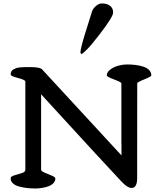

<svg xmlns="http://www.w3.org/2000/svg" viewBox="-20 -1072 910 1106"><path d="M566.9 -1052.2Q595.7 -1052.2 613.8 -1038.6Q631.8 -1024.9 631.8 -1000Q631.8 -975.1 552.2 -872.1Q506.8 -813 481.9 -788.1Q458 -764.2 450.2 -760.3L443.4 -767.1V-769.5Q443.4 -792 468.3 -872.6Q505.4 -992.7 510.3 -1006.8Q515.6 -1022.5 532.5 -1037.4Q549.3 -1052.2 566.9 -1052.2ZM185.1 13.7Q159.7 13.7 137.2 11.2Q114.7 8.8 91.8 2.9Q68.8 -2.9 55.2 -15.1Q41.5 -27.3 41.5 -44.4Q41.5 -56.2 62.7 -62Q84 -67.9 105 -74.5Q126 -81.1 126 -94.2V-602.5Q126 -611.8 83.7 -622.8Q41.5 -633.8 41.5 -642.1Q41.5 -652.3 45.2 -659.9Q48.8 -667.5 57.1 -672.1Q65.4 -676.8 73.7 -679.7Q82 -682.6 96.2 -683.8Q110.4 -685.1 120.4 -685.3Q130.4 -685.5 147.5 -685.5H153.8Q207.5 -685.5 220.7 -673.8V-674.3L679.7 -176.8V-240.7L679.2 -244.1V-592.3Q679.2 -598.6 637.2 -614.3Q595.2 -629.9 595.2 -637.2Q595.2 -656.2 615.2 -671.4Q635.3 -686.5 661.1 -693.6Q687 -700.7 710.9 -700.7Q736.8 -700.7 759.3 -698Q781.7 -695.3 803.7 -688.7Q825.7 -682.1 838.6 -668.9Q851.6 -655.8 851.6 -637.2Q851.6 -630.9 811 -614.7Q770.5 -598.6 770.5 -592.3L770 -43Q770 -20 762.5 -4.6Q754.9 10.7 738.3 10.7Q713.9 10.7 678.7 -27.3Q573.7 -138.7 216.8 -528.8V-94.2Q216.8 -85.9 237.3 -77.4Q257.8 -68.8 278.3 -60.3Q298.8 -51.8 298.8 -43.5Q298.8 -28.3 287.1 -16.4Q275.4 -4.4 257.3 1.7Q239.3 7.8 220.9 10.7Q202.6 13.7 185.1 13.7Z"/></svg>

Font: Corben
Style: Regular
Weight: 400
Designer: vernon adams
Foundry: vernon adams
Version: Version 1.100